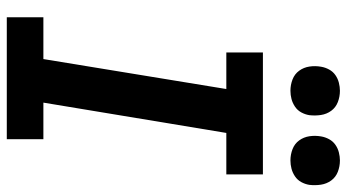

<svg xmlns="http://www.w3.org/2000/svg" viewBox="-242 -754 996 551"><g transform="rotate(90 255.5 -478.0)"><path d="M29 0V-105H149L235 -630H130V-735H480V-630H361L274 -105H379V0ZM440 -814Q423 -814 407.5 -820Q392 -826 382.5 -839Q373 -852 370.5 -868.5Q368 -885 371 -902Q373 -914 379 -925Q385 -936 395 -943Q405 -950 417 -953Q429 -956 440 -956Q457 -956 472.5 -950Q488 -944 497.5 -931Q507 -918 509.5 -901.5Q512 -885 510 -868Q508 -856 502 -845Q496 -834 485.5 -827Q475 -820 463.5 -817Q452 -814 440 -814ZM240 -814Q223 -814 207.5 -820Q192 -826 182.5 -839Q173 -852 170.5 -868.5Q168 -885 171 -902Q173 -914 179 -925Q185 -936 195 -943Q205 -950 217 -953Q229 -956 240 -956Q257 -956 272.5 -950Q288 -944 297.5 -931Q307 -918 309.5 -901.5Q312 -885 310 -868Q308 -856 302 -845Q296 -834 285.5 -827Q275 -820 263.5 -817Q252 -814 240 -814Z"/></g></svg>

Font: Iosevka Slab Extrabold
Style: Italic
Weight: 800
Italic angle: -9°
Monospace: yes
Designer: Belleve Invis
Foundry: Belleve Invis
Version: Version 11.1.0; ttfautohint (v1.8.3)